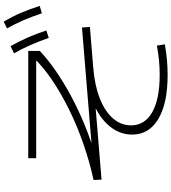

<svg xmlns="http://www.w3.org/2000/svg" viewBox="36 -931 928 1040"><g transform="rotate(-90 500.0 -411.0)"><path d="M614 33Q460 33 375.5 -17.5Q291 -68 291 -159Q291 -233 345.5 -292Q400 -351 497 -383L496 -362L47 -325L45 -368Q145 -390 242.5 -424Q340 -458 428 -501.5Q516 -545 588 -594Q660 -643 709 -695L722 -679H163V-722H744V-659Q698 -616 636 -573Q574 -530 500.5 -490.5Q427 -451 347 -418Q267 -385 186 -361L179 -374L871 -431L874 -388L654 -370Q557 -362 487 -334.5Q417 -307 379 -263.5Q341 -220 341 -165Q341 -91 412 -50.5Q483 -10 616 -10Q654 -10 690.5 -13.5Q727 -17 773 -25L780 18Q734 26 694.5 29.5Q655 33 614 33ZM815 -611Q795 -667 775 -712Q755 -757 731 -799L770 -818Q796 -772 816.5 -725.5Q837 -679 855 -624ZM948 -648Q929 -705 909.5 -750Q890 -795 866 -837L903 -855Q930 -809 950 -762.5Q970 -716 988 -660Z"/></g></svg>

Font: M PLUS 1 Light
Style: Regular
Weight: 300
Designer: Coji Morishita
Foundry: UNDERFOREST DESIGN
Version: Version 1.001